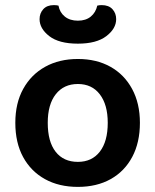

<svg xmlns="http://www.w3.org/2000/svg" viewBox="-20 -718 609 752"><path d="M528 -237Q528 -160 498 -103.5Q468 -47 413.5 -16.5Q359 14 285 14Q211 14 156 -16.5Q101 -47 70.5 -103Q40 -159 40 -237Q40 -314 71 -370Q102 -426 157 -456.5Q212 -487 285 -487Q358 -487 412.5 -456.5Q467 -426 497.5 -369.5Q528 -313 528 -237ZM285 -389Q230 -389 198.5 -349Q167 -309 167 -237Q167 -163 198 -123.5Q229 -84 285 -84Q340 -84 371 -124Q402 -164 402 -237Q402 -308 371 -348.5Q340 -389 285 -389ZM285 -637Q316 -637 335.5 -653Q355 -669 361 -696Q365 -697 369.5 -697.5Q374 -698 378 -698Q406 -698 420.5 -682Q435 -666 435 -643Q435 -606 396.5 -576.5Q358 -547 285 -547Q211 -547 173 -576.5Q135 -606 135 -643Q135 -666 149.5 -682Q164 -698 191 -698Q196 -698 200.5 -697.5Q205 -697 209 -696Q214 -669 234 -653Q254 -637 285 -637Z"/></svg>

Font: Baloo Bhaijaan 2 SemiBold
Style: Regular
Weight: 600
Designer: Sanskriti Dholi, Noopur Datye and Ek Type
Foundry: Ek Type
Version: Version 1.700